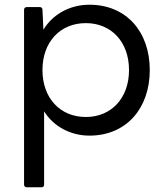

<svg xmlns="http://www.w3.org/2000/svg" viewBox="-20 -539 699 814"><path d="M156 255C163 255 167 251 167 244V-67C206 -4 278 36 359 36C516 36 615 -80 615 -242C615 -404 516 -519 359 -519C276 -519 203 -478 164 -413L160 -498C160 -506 155 -509 148 -509H94C87 -509 82 -505 82 -498V244C82 251 87 255 94 255ZM344 -43C235 -43 160 -123 160 -242C160 -361 235 -441 344 -441C452 -441 527 -361 527 -242C527 -123 452 -43 344 -43Z"/></svg>

Font: LINE Seed JP_OTF Regular
Style: Regular
Weight: 400
Designer: LY Corporation & Fontrix & Fontworks
Version: Version 1.002